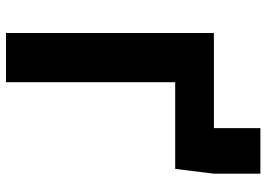

<svg xmlns="http://www.w3.org/2000/svg" viewBox="-144 -744 888 640"><g transform="rotate(90 300.0 -424.0)"><path d="M559 -848V-693L543 -564H254V0H90V-693H407V-848Z"/></g></svg>

Font: Fira Mono
Style: Bold
Weight: 700
Monospace: yes
Designer: Carrois Corporate & Edenspiekermann AG
Foundry: Carrois Corporate GbR & Edenspiekermann AG
Version: Version 3.206